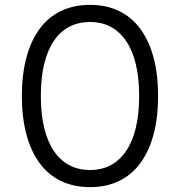

<svg xmlns="http://www.w3.org/2000/svg" viewBox="-20 -755 740 790"><path d="M350.5 15Q283 15 230.5 -10.5Q178 -36 142.5 -84.5Q107 -133 88.5 -202.5Q70 -272 70 -360Q70 -448 88.5 -517.5Q107 -587 142.5 -635.5Q178 -684 230.5 -709.5Q283 -735 350.5 -735Q418 -735 470.2 -709.5Q522.5 -684 558 -635.5Q593.5 -587 612 -517.5Q630.5 -448 630.5 -360Q630.5 -272 612 -202.5Q593.5 -133 558 -84.5Q522.5 -36 470.2 -10.5Q418 15 350.5 15ZM350.5 -55.5Q398 -55.5 435.2 -75.2Q472.5 -95 498.8 -133.5Q525 -172 538.8 -229Q552.5 -286 552.5 -360Q552.5 -434.5 538.8 -491.2Q525 -548 498.8 -586.5Q472.5 -625 435.2 -644.8Q398 -664.5 350.5 -664.5Q303 -664.5 265.5 -645Q228 -625.5 201.8 -587Q175.5 -548.5 161.8 -491.8Q148 -435 148 -360Q148 -286 161.8 -229.2Q175.5 -172.5 201.5 -134Q227.5 -95.5 265 -75.5Q302.5 -55.5 350.5 -55.5Z"/></svg>

Font: Vela Sans
Style: Regular
Weight: 400
Designer: Principal design: Mikhail Sharanda - project Manrope.
Design modification: Ravid Balaliev
Foundry: Mikhail Sharanda
Version: Version 1.001